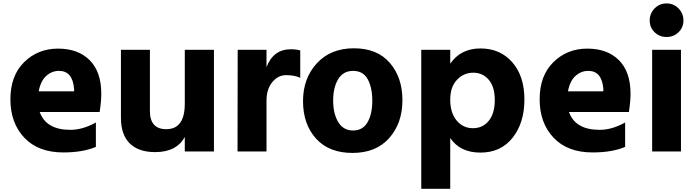

<svg xmlns="http://www.w3.org/2000/svg" viewBox="-20 -870 4158 1145"><path d="M584 -311.5Q584 -265.6 574.2 -202.1H216.8Q254.9 -95.7 399.4 -95.7Q473.6 -95.7 551.8 -139.6V5.9Q474.6 39.1 357.4 39.1Q208 39.1 125 -48.8Q42 -136.7 42 -277.8Q42 -418.9 124 -499.5Q206.1 -580.1 326.2 -580.1Q446.3 -580.1 515.1 -510.7Q584 -441.4 584 -311.5ZM210.9 -325.2H421.9V-339.8Q413.1 -447.3 332 -447.3Q288.1 -447.3 254.9 -416.5Q221.7 -385.7 210.9 -325.2Z M701.2 -168V-573.2H874V-208Q874 -99.6 971.7 -99.6Q1082 -99.6 1082 -252V-573.2H1255.9V33.2H1082V-53.7Q1033.2 37.1 905.3 37.1Q806.6 37.1 753.9 -14.6Q701.2 -66.4 701.2 -168Z M1396.5 33.2 1397.5 -573.2H1569.3V-469.7Q1610.4 -576.2 1713.9 -576.2Q1747.1 -576.2 1770.5 -569.3V-406.2Q1735.4 -421.9 1686.5 -421.9Q1637.7 -421.9 1603.5 -379.9Q1569.3 -337.9 1569.3 -269.5V33.2Z M1864.3 -43.9Q1787.1 -129.9 1787.1 -266.6Q1787.1 -403.3 1869.6 -492.7Q1952.1 -582 2090.8 -582Q2229.5 -582 2304.7 -495.1Q2379.9 -408.2 2379.9 -272Q2379.9 -135.7 2301.3 -46.9Q2222.7 42 2082 42Q1941.4 42 1864.3 -43.9ZM1996.6 -397.5Q1966.8 -347.7 1966.8 -270Q1966.8 -192.4 1997.1 -142.1Q2027.3 -91.8 2085.4 -91.8Q2143.6 -91.8 2171.9 -141.1Q2200.2 -190.4 2200.2 -269Q2200.2 -347.7 2172.9 -397.5Q2145.5 -447.3 2085.9 -447.3Q2026.4 -447.3 1996.6 -397.5Z M2492.2 255.9V-573.2H2665V-490.2Q2727.5 -581.1 2845.2 -581.1Q2962.9 -581.1 3035.2 -498.5Q3107.4 -416 3107.4 -276.9Q3107.4 -137.7 3037.1 -48.8Q2966.8 40 2845.2 40Q2723.6 40 2665 -46.9V255.9ZM2705.6 -394.5Q2665 -352.5 2665 -274.9Q2665 -197.3 2703.1 -151.4Q2741.2 -105.5 2800.3 -105.5Q2859.4 -105.5 2895 -149.9Q2930.7 -194.3 2930.7 -273.4Q2930.7 -352.5 2894.5 -394.5Q2858.4 -436.5 2802.2 -436.5Q2746.1 -436.5 2705.6 -394.5Z M3740.2 -311.5Q3740.2 -265.6 3730.5 -202.1H3373Q3411.1 -95.7 3555.7 -95.7Q3629.9 -95.7 3708 -139.6V5.9Q3630.9 39.1 3513.7 39.1Q3364.3 39.1 3281.2 -48.8Q3198.2 -136.7 3198.2 -277.8Q3198.2 -418.9 3280.3 -499.5Q3362.3 -580.1 3482.4 -580.1Q3602.5 -580.1 3671.4 -510.7Q3740.2 -441.4 3740.2 -311.5ZM3367.2 -325.2H3578.1V-339.8Q3569.3 -447.3 3488.3 -447.3Q3444.3 -447.3 3411.1 -416.5Q3377.9 -385.7 3367.2 -325.2Z M3883.8 -677.7Q3854.5 -706.1 3854.5 -748Q3854.5 -790 3883.8 -819.8Q3913.1 -849.6 3955.1 -849.6Q3997.1 -849.6 4026.4 -819.8Q4055.7 -790 4055.7 -748Q4055.7 -706.1 4026.4 -677.7Q3997.1 -649.4 3955.1 -649.4Q3913.1 -649.4 3883.8 -677.7ZM3869.1 33.2V-573.2H4041V33.2Z"/></svg>

Font: GenEi M Gothic v2 Heavy
Style: Regular
Weight: 800
Version: Version 2.0